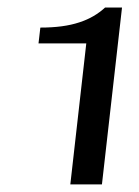

<svg xmlns="http://www.w3.org/2000/svg" viewBox="-20 -735 366 504"><path d="M164.6 -251 206.5 -621.1H81.1L85.9 -662.6Q116.7 -662.6 142.1 -666Q167.5 -669.4 188.2 -676.3Q209 -683.1 225.6 -692.9Q242.2 -702.6 255.9 -715.3H300.3L247.6 -251Z"/></svg>

Font: Proza Libre
Style: Italic
Weight: 400
Designer: Jasper de Waard
Foundry: Jasper de Waard
Version: Version 1.000; ttfautohint (v1.4.1.8-43bc)